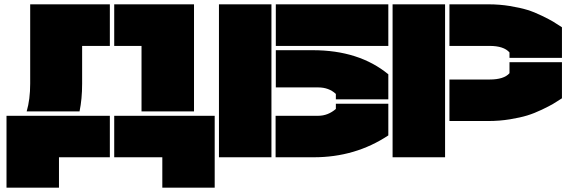

<svg xmlns="http://www.w3.org/2000/svg" viewBox="-20 -720 2602 879"><path d="M118.2 -700.2H482.9V-509.8H356V-336.9Q356 -267.1 344.2 -210H102.1Q118.2 -265.1 118.2 -336.9ZM9.8 139.2V-189.9H482.9V0H250V139.2ZM502.9 0V-189.9H962.9V139.2H723.1V0ZM502.9 -509.8V-700.2H868.2V-210H627.9V-509.8Z M1222.7 0H982.4V-700.2H1222.7ZM1241.7 0V-189.9H1436.5Q1481.4 -189.9 1517.6 -221.2V-245.1H1757.8V-100.1Q1606.9 0 1416.5 0ZM1242.7 -319.8V-490.2H1411.6Q1623.5 -490.2 1757.8 -379.9V-265.1H1517.6V-290Q1485.8 -319.8 1436.5 -319.8ZM1242.7 -509.8V-700.2H1757.8V-509.8Z M1777.3 0V-700.2H2017.6V0ZM2037.6 -166V-356H2221.7Q2287.1 -356 2312.5 -384.8V-435.1H2552.7V-270Q2527.8 -253.9 2512 -244.4Q2496.1 -234.9 2460.9 -218Q2425.8 -201.2 2393.8 -191.4Q2361.8 -181.6 2314.5 -173.8Q2267.1 -166 2216.8 -166ZM2037.6 -509.8V-700.2H2216.8Q2267.1 -700.2 2314.5 -692.4Q2361.8 -684.6 2393.8 -674.8Q2425.8 -665 2460.7 -647.9Q2495.6 -630.9 2511.7 -621.3Q2527.8 -611.8 2552.7 -595.2V-455.1H2312.5V-480Q2286.1 -509.8 2221.7 -509.8Z"/></svg>

Font: Nastup Basic
Style: Regular
Weight: 400
Designer: Maksym Kobuzan
Foundry: Zakznak
Version: Version 1.020;FEAKit 1.0